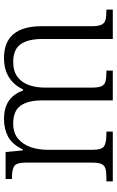

<svg xmlns="http://www.w3.org/2000/svg" viewBox="168 -752 584 960"><g transform="rotate(-90 460.0 -272.0)"><path d="M33 0V-32H50Q79 -32 96 -36.5Q113 -41 120 -56.5Q127 -72 127 -105V-433Q127 -481 110 -492.5Q93 -504 55 -504H45V-536H180L188 -450H193Q218 -503 256.5 -523.5Q295 -544 344 -544Q402 -544 437 -519Q472 -494 487 -449H493Q539 -544 650 -544Q809 -544 809 -355V-105Q809 -72 816.5 -56.5Q824 -41 840.5 -36.5Q857 -32 886 -32H892V0H745V-354Q745 -423 719 -460.5Q693 -498 631 -498Q584 -498 555.5 -476.5Q527 -455 514.5 -419Q502 -383 502 -340V-105Q502 -72 509 -56.5Q516 -41 533 -36.5Q550 -32 579 -32H587V0H438V-354Q438 -423 412 -460.5Q386 -498 322 -498Q276 -498 247 -474Q218 -450 204.5 -411Q191 -372 191 -326V-102Q191 -54 209.5 -43Q228 -32 271 -32H282V0Z"/></g></svg>

Font: Noto Serif Gurmukhi Light
Style: Regular
Weight: 300
Designer: Vaibhav Singh and the Monotype Design Team
Foundry: Monotype Imaging Inc.
Version: Version 2.004; ttfautohint (v1.8.4.7-5d5b)